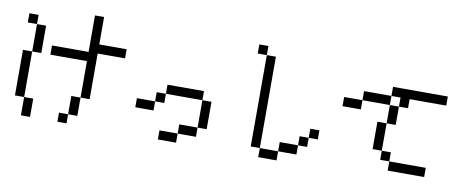

<svg xmlns="http://www.w3.org/2000/svg" viewBox="-80 -1222 4159 1726"><g transform="rotate(10 2000.0 -359.0)"><path d="M333 -442.4V-526.4H667V-859.4H750V-609.4H1000V-526.4H750V-109.4H667V57.6H583V-109.4H667V-442.4ZM83 -692.4V-776.4H167V-692.4ZM83 -26.4V-442.4H167V-692.4H250V-442.4H167V-26.4H250V140.6H167V-26.4ZM583 57.6V140.6H500V57.6Z M1167 -109.4V-192.4H1333V-109.4ZM1583 57.6V-26.4H1750V57.6ZM1583 57.6V140.6H1417V57.6ZM1750 -26.4V-276.4H1417V-192.4H1333V-276.4H1417V-359.4H1750V-276.4H1833V-26.4Z M2167 -776.4V-859.4H2250V-776.4ZM2750 -109.4V-26.4H2667V57.6H2500V140.6H2333V57.6H2250V-776.4H2333V57.6H2500V-26.4H2667V-109.4ZM2750 -109.4V-192.4H2833V-109.4Z M3333 -109.4V-359.4H3417V-109.4H3500V-26.4H3833V57.6H3500V-26.4H3417V-109.4ZM3000 -442.4V-526.4H3167V-442.4ZM3417 -359.4V-526.4H3167V-609.4H3417V-526.4H3500V-359.4ZM3500 -526.4V-609.4H3417V-692.4H3917V-609.4H3583V-526.4Z"/></g></svg>

Font: KH Dot Kodenmachou 12
Style: Regular
Weight: 400
Designer: Original version for X68000 by Keitarou Hiraki (http://hp.vector.co.jp/authors/VA000874/) / TrueType conversion by Homem
Version: Version 1.00.20150527